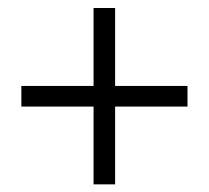

<svg xmlns="http://www.w3.org/2000/svg" viewBox="-20 -574 530 487"><path d="M34.2 -303.7V-356H217.3V-553.7H272V-356H455.6V-303.7H272V-106.4H217.3V-303.7Z"/></svg>

Font: Varta
Style: Light
Weight: 300
Designer: Joana Correia, Viktoriya Grabowska, Eben Sorkin
Foundry: Sorkin Type
Version: Version 1.002; ttfautohint (v1.3) -l 8 -r 24 -G 200 -x 12 -H